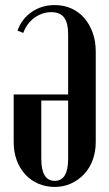

<svg xmlns="http://www.w3.org/2000/svg" viewBox="-20 -729 432 758"><path d="M249 -356V-592Q249 -639 233 -660Q217 -681 183 -681Q146 -681 115.5 -658.5Q85 -636 72 -599L49 -608Q66 -655 105.5 -682Q145 -709 196 -709Q232 -709 262 -695.5Q292 -682 313 -657.5Q334 -633 346 -599.5Q358 -566 358 -526V-168Q358 -130 346 -97.5Q334 -65 312 -41.5Q290 -18 260.5 -4.5Q231 9 196 9Q161 9 131 -4Q101 -17 79.5 -40.5Q58 -64 46 -96.5Q34 -129 34 -168V-356ZM249 -332H143V-102Q143 -15 196 -15Q249 -15 249 -102Z"/></svg>

Font: Moniqa Extra Bold Narrow Heading
Style: Regular
Weight: 800
Width: 4
Designer: Rajesh Rajput
Foundry: Rajesh Rajput
Version: Version 1.000;December 15, 2022;FontCreator 14.0.0.2794 32-b